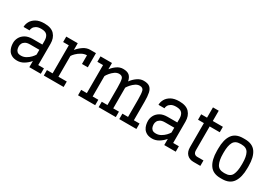

<svg xmlns="http://www.w3.org/2000/svg" viewBox="18 -1401 3062 2165"><g transform="rotate(30 1549.0 -319.0)"><path d="M190.9 5.9Q147.9 5.9 120.4 -8.8Q92.8 -23.4 77.9 -46.1Q63 -68.8 57.1 -94.5Q51.3 -120.1 51.3 -142.6V-148.4Q51.3 -181.6 68.8 -215.3Q86.4 -249 124 -271.7Q161.6 -294.4 221.7 -294.4H347.2V-342.8Q347.2 -390.6 325.4 -416.3Q303.7 -441.9 249.5 -441.9Q208 -441.9 184.6 -428Q161.1 -414.1 151.6 -395.8Q142.1 -377.4 142.1 -363.8V-360.4H64V-363.8Q64 -397 82.8 -431.4Q101.6 -465.8 142.6 -489.3Q183.6 -512.7 249.5 -512.7Q339.4 -512.7 380.9 -467.5Q422.4 -422.4 422.4 -348.6V-70.8H496.6V0H347.2V-80.1Q317.9 -44.4 277.1 -19.3Q236.3 5.9 190.9 5.9ZM227.1 -226.1Q187.5 -226.1 165.8 -213.1Q144 -200.2 135.3 -182.1Q126.5 -164.1 126.5 -147.9V-143.1Q126.5 -129.9 130.6 -111.6Q134.8 -93.3 150.1 -79.1Q165.5 -64.9 199.7 -64.9Q233.4 -64.9 263.4 -82Q293.5 -99.1 315.4 -122.3Q337.4 -145.5 347.2 -163.6V-226.1Z M535.6 0V-70.8H609.4V-436H535.6V-506.8H685.1V-418.9Q714.8 -456.5 756.6 -484.6Q798.3 -512.7 843.3 -512.7H918.9V-328.1H843.3V-440.9Q808.6 -440.9 775.4 -422.6Q742.2 -404.3 718 -380.6Q693.8 -356.9 685.1 -340.3V-70.8H793.9V0Z M981.4 0V-70.8H1055.2V-436H981.4V-506.8H1130.9V-425.3Q1158.2 -461.4 1195.6 -487.1Q1232.9 -512.7 1274.4 -512.7Q1330.1 -512.7 1356.4 -489Q1382.8 -465.3 1392.1 -417.5Q1419.9 -456.5 1459.5 -484.6Q1499 -512.7 1542.5 -512.7Q1596.2 -512.7 1622.8 -491Q1649.4 -469.2 1658.4 -425.3Q1667.5 -381.3 1667.5 -314.5V-70.8H1741.2V0H1518.1V-70.8H1591.8V-297.4Q1591.8 -375.5 1582.5 -408.7Q1573.2 -441.9 1531.2 -441.9Q1503.9 -441.9 1477.5 -424.3Q1451.2 -406.7 1430.2 -382.8Q1409.2 -358.9 1398.9 -340.3Q1398.9 -328.1 1398.9 -314.5V-70.8H1473.1V0H1249.5V-70.8H1323.7V-297.4Q1323.7 -375.5 1314.5 -408.7Q1305.2 -441.9 1263.2 -441.9Q1234.4 -441.9 1207.5 -422.9Q1180.7 -403.8 1160.2 -378.9Q1139.6 -354 1130.9 -336.4V-70.8H1204.6V0Z M1947.8 5.9Q1904.8 5.9 1877.2 -8.8Q1849.6 -23.4 1834.7 -46.1Q1819.8 -68.8 1814 -94.5Q1808.1 -120.1 1808.1 -142.6V-148.4Q1808.1 -181.6 1825.7 -215.3Q1843.3 -249 1880.9 -271.7Q1918.5 -294.4 1978.5 -294.4H2104V-342.8Q2104 -390.6 2082.3 -416.3Q2060.5 -441.9 2006.3 -441.9Q1964.8 -441.9 1941.4 -428Q1918 -414.1 1908.4 -395.8Q1898.9 -377.4 1898.9 -363.8V-360.4H1820.8V-363.8Q1820.8 -397 1839.6 -431.4Q1858.4 -465.8 1899.4 -489.3Q1940.4 -512.7 2006.3 -512.7Q2096.2 -512.7 2137.7 -467.5Q2179.2 -422.4 2179.2 -348.6V-70.8H2253.4V0H2104V-80.1Q2074.7 -44.4 2033.9 -19.3Q1993.2 5.9 1947.8 5.9ZM1983.9 -226.1Q1944.3 -226.1 1922.6 -213.1Q1900.9 -200.2 1892.1 -182.1Q1883.3 -164.1 1883.3 -147.9V-143.1Q1883.3 -129.9 1887.5 -111.6Q1891.6 -93.3 1907 -79.1Q1922.4 -64.9 1956.5 -64.9Q1990.2 -64.9 2020.3 -82Q2050.3 -99.1 2072.3 -122.3Q2094.2 -145.5 2104 -163.6V-226.1Z M2483.4 0Q2431.2 0 2399.2 -32.5Q2367.2 -64.9 2367.2 -125V-438H2291V-508.8H2367.2V-642.6H2442.4V-508.8H2573.7V-438H2442.4V-129.9Q2442.4 -99.1 2456.1 -85Q2469.7 -70.8 2493.2 -70.8H2573.7V0Z M2836.9 5.9Q2739.3 5.9 2695.1 -59.6Q2650.9 -125 2650.9 -242.2V-270.5Q2650.9 -387.7 2695.1 -450.2Q2739.3 -512.7 2836.9 -512.7H2860.4Q2958 -512.7 3002.2 -450.2Q3046.4 -387.7 3046.4 -270.5V-242.2Q3046.4 -125 3002.2 -59.6Q2958 5.9 2860.4 5.9ZM2841.8 -441.9Q2775.4 -441.9 2750.7 -396.5Q2726.1 -351.1 2726.1 -265.1V-247.1Q2726.1 -161.1 2750.7 -113Q2775.4 -64.9 2841.8 -64.9H2855Q2923.8 -64.9 2947.5 -111.8Q2971.2 -158.7 2971.2 -247.1V-265.1Q2971.2 -351.1 2946.3 -396.5Q2921.4 -441.9 2855 -441.9Z"/></g></svg>

Font: Kay Pho Du Medium
Style: Regular
Weight: 500
Designer: Victor Gaultney, Khu Oo Reh
Foundry: SIL International
Version: Version 3.000